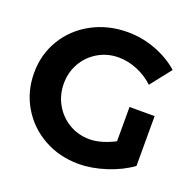

<svg xmlns="http://www.w3.org/2000/svg" viewBox="-127 -842 998 985"><g transform="rotate(20 372.5 -350.0)"><path d="M547 -353H684V-81Q628 -40 550 -14.5Q472 11 400 11Q295 11 210 -36.5Q125 -84 76 -166.5Q27 -249 27 -351Q27 -452 77 -534.5Q127 -617 214.5 -664Q302 -711 409 -711Q487 -711 561.5 -683Q636 -655 690 -607L601 -494Q562 -531 511 -552Q460 -573 409 -573Q348 -573 297.5 -543.5Q247 -514 218 -463.5Q189 -413 189 -351Q189 -289 218.5 -237.5Q248 -186 298.5 -156.5Q349 -127 410 -127Q441 -127 477 -137.5Q513 -148 547 -166Z"/></g></svg>

Font: Montserrat SemiBold
Style: Regular
Weight: 600
Designer: Julieta Ulanovsky
Foundry: Julieta Ulanovsky
Version: Version 6.001